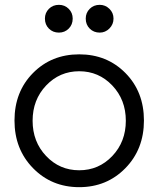

<svg xmlns="http://www.w3.org/2000/svg" viewBox="-20 -763 656 795"><path d="M224 -628Q199 -628 182.5 -644.5Q166 -661 166 -686Q166 -710 182.5 -726.5Q199 -743 224 -743Q248 -743 264.5 -726.5Q281 -710 281 -686Q281 -661 264.5 -644.5Q248 -628 224 -628ZM393 -628Q368 -628 351.5 -644.5Q335 -661 335 -686Q335 -710 351.5 -726.5Q368 -743 393 -743Q416 -743 433 -726.5Q450 -710 450 -686Q450 -662 433 -645Q416 -628 393 -628ZM499 -66.5Q422 12 308 12Q194 12 117 -66.5Q40 -145 40 -264Q40 -383 116.5 -460.5Q193 -538 308 -538Q423 -538 499.5 -460.5Q576 -383 576 -264Q576 -145 499 -66.5ZM171 -117Q227 -58 308 -58Q389 -58 445 -117Q501 -176 501 -263Q501 -350 445 -409Q389 -468 308 -468Q227 -468 171 -409Q115 -350 115 -263Q115 -176 171 -117Z"/></svg>

Font: Plus Jakarta Display Light
Style: Regular
Weight: 300
Designer: Gumpita Rahayu
Foundry: Tokotype Studio
Version: Version 1.000;hotconv 1.0.109;makeotfexe 2.5.65596